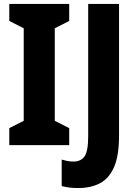

<svg xmlns="http://www.w3.org/2000/svg" viewBox="-20 -800 693 971"><path d="M330 -66H27V-152L100 -189V-657L27 -694V-780H330V-694L257 -657V-189L330 -152ZM375 151Q328 151 292 141V7Q305 11 320 14Q335 17 352 17Q389 17 407.5 -9Q426 -35 426 -112V-780H582V-113Q582 -13 557 44.5Q532 102 486 126.5Q440 151 375 151Z"/></svg>

Font: Noto Sans Malayalam UI Condensed ExtraBold
Style: Regular
Weight: 800
Width: 3
Designer: Jelle Bosma - Monotype Design Team
Foundry: Monotype Imaging Inc.
Version: Version 2.104; ttfautohint (v1.8.4.7-5d5b)